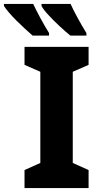

<svg xmlns="http://www.w3.org/2000/svg" viewBox="-93 -951 499 971"><path d="M355 0H31V-91L111 -127V-588L31 -623V-714H355V-623L275 -588V-127L355 -91ZM264 -931Q277 -902 299 -861.5Q321 -821 344 -784V-771H263Q239 -790 208.5 -818.5Q178 -847 152 -875Q126 -903 117 -921V-931ZM75 -931Q89 -901 110.5 -861Q132 -821 155 -784V-771H72Q56 -785 34 -805Q12 -825 -9.5 -846.5Q-31 -868 -48 -888Q-65 -908 -73 -921V-931Z"/></svg>

Font: Noto Sans SemiCondensed ExtraBold
Style: Regular
Weight: 800
Width: 4
Designer: Monotype Design Team
Foundry: Monotype Imaging Inc.
Version: Version 2.013; ttfautohint (v1.8.4.7-5d5b)